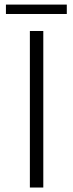

<svg xmlns="http://www.w3.org/2000/svg" viewBox="-20 -838 326 858"><path d="M278.5 -775.5H6.5V-817.5H278.5ZM173.5 0H113.5V-699.5H173.5Z"/></svg>

Font: Argentum Novus Light
Style: Regular
Weight: 300
Designer: Julieta Ulanovsky (font) & Cristiano Sobral (main changes)
Foundry: Julieta Ulanovsky (font) & Cristiano Sobral (main changes)
Version: Version 3.00;November 27, 2020;FontCreator 13.0.0.2655 64-bi